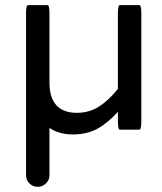

<svg xmlns="http://www.w3.org/2000/svg" viewBox="-20 -511 630 745"><path d="M81.1 168.9V-459Q81.1 -491.2 88.9 -491.2H164.1Q171.9 -491.2 171.9 -459V-191.4Q171.9 -73.2 278.3 -73.2Q325.2 -73.2 362.8 -96.7Q400.4 -120.1 437.5 -166V-459Q437.5 -491.2 445.3 -491.2Q445.3 -491.2 520.5 -491.2Q528.3 -491.2 528.3 -459V-40Q528.3 -7.8 520.5 -7.8Q520.5 -7.8 445.3 -7.8Q437.5 -7.8 437.5 -40V-77.1Q396.5 -32.2 356.4 -10.7Q316.4 10.7 261.7 10.7Q210 10.7 171.9 -14.6V168.9Q171.9 187.5 158.2 200.7Q144.5 213.9 126 213.9Q107.4 213.9 94.2 200.7Q81.1 187.5 81.1 168.9Z"/></svg>

Font: YuPearl-Regular
Style: Regular
Weight: 400
Designer: Max Yao
Foundry: Max-Everyday
Version: Version 1.011; ttfautohint (v1.8.3)